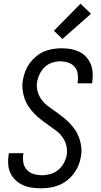

<svg xmlns="http://www.w3.org/2000/svg" viewBox="-20 -1002 540 1030"><path d="M199 8Q174 8 149.5 4.5Q125 1 103 -9Q81 -19 63.5 -35.5Q46 -52 36 -73.5Q26 -95 24 -120Q22 -145 26 -171L28 -180H106L105 -174Q101 -151 105.5 -128.5Q110 -106 124.5 -90.5Q139 -75 160.5 -68.5Q182 -62 206 -62Q228 -62 251 -68.5Q274 -75 292.5 -90.5Q311 -106 322.5 -127.5Q334 -149 338 -171Q342 -198 335.5 -222.5Q329 -247 314.5 -267Q300 -287 280.5 -301.5Q261 -316 241 -330Q221 -344 201.5 -359Q182 -374 165 -391.5Q148 -409 134 -429.5Q120 -450 112 -473Q104 -496 101 -522Q98 -548 103 -574Q107 -597 116 -620Q125 -643 139.5 -663Q154 -683 174 -699.5Q194 -716 216 -725.5Q238 -735 262 -739Q286 -743 310 -743Q335 -743 358.5 -739Q382 -735 403.5 -725Q425 -715 441 -698Q457 -681 466 -659.5Q475 -638 477 -613.5Q479 -589 475 -564L474 -555H396L397 -561Q400 -583 397 -605Q394 -627 380.5 -643Q367 -659 346.5 -666Q326 -673 303 -673Q282 -673 260 -666Q238 -659 221 -643Q204 -627 193.5 -606Q183 -585 179 -564Q175 -538 181.5 -513Q188 -488 202.5 -468Q217 -448 236.5 -433.5Q256 -419 276 -405Q296 -391 315 -376Q334 -361 351.5 -343.5Q369 -326 382.5 -306Q396 -286 404.5 -262.5Q413 -239 416 -213.5Q419 -188 414 -161Q410 -137 400.5 -114Q391 -91 375.5 -70.5Q360 -50 339.5 -34Q319 -18 295.5 -8.5Q272 1 247.5 4.5Q223 8 199 8ZM315 -793 269 -837 412 -982 468 -928Z"/></svg>

Font: Iosevka Custom
Style: Italic
Weight: 400
Italic angle: -9°
Monospace: yes
Designer: Belleve Invis
Foundry: Belleve Invis
Version: Version 30.3.3; ttfautohint (v1.8.3)